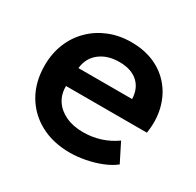

<svg xmlns="http://www.w3.org/2000/svg" viewBox="-121 -652 822 804"><g transform="rotate(30 290.0 -250.0)"><path d="M305 15Q223.5 15 162 -18.2Q100.5 -51.5 66.2 -111Q32 -170.5 32 -249.5Q32 -307.5 51.8 -356Q71.5 -404.5 107.8 -440.2Q144 -476 192.8 -495.5Q241.5 -515 299.5 -515Q362.5 -515 412 -492.8Q461.5 -470.5 494.2 -430.2Q527 -390 540.2 -336.2Q553.5 -282.5 543.5 -219H152.5Q152 -179.5 171.2 -150Q190.5 -120.5 226.2 -103.8Q262 -87 310.5 -87Q353.5 -87 393 -99.5Q432.5 -112 466.5 -136.5L511.5 -47Q488 -28 453 -14Q418 0 379.2 7.5Q340.5 15 305 15ZM160 -310H419.5Q418 -360.5 386 -389.2Q354 -418 296.5 -418Q239.5 -418 202.5 -389.2Q165.5 -360.5 160 -310Z"/></g></svg>

Font: Geologica Medium
Style: Regular
Weight: 500
Designer: Sindre Bremnes, Frode Helland
Foundry: Monokrom Skriftforlag AS
Version: Version 1.010;gftools[0.9.28]